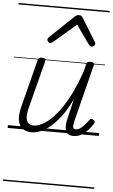

<svg xmlns="http://www.w3.org/2000/svg" viewBox="-75 -932 797 1355"><g transform="rotate(5 323.0 -255.0)"><path d="M170 16Q134 16 108.5 -1.5Q83 -19 75 -57.5Q67 -96 83 -158L169 -495Q172 -506 178 -510.5Q184 -515 198 -515Q214 -515 220 -509Q226 -503 223 -492L137 -158Q126 -117 127 -89Q128 -61 141.5 -47Q155 -33 182 -33Q213 -33 252 -56Q291 -79 334 -128Q377 -177 420 -256.5Q463 -336 502 -451L512 -495Q516 -508 522 -512Q528 -516 542 -516Q557 -516 563.5 -510.5Q570 -505 567 -494L467 -98Q461 -75 459.5 -60.5Q458 -46 463 -39Q468 -32 479 -32Q495 -32 511 -43Q527 -54 542 -71Q557 -88 570 -107Q576 -115 582.5 -115.5Q589 -116 597 -110Q607 -105 608.5 -98.5Q610 -92 606 -86Q594 -65 573 -41Q552 -17 525.5 -0.5Q499 16 468 16Q445 16 431.5 7.5Q418 -1 412 -17.5Q406 -34 407.5 -56.5Q409 -79 416 -107L448 -243Q414 -171 377 -121.5Q340 -72 303.5 -41.5Q267 -11 233 2.5Q199 16 170 16ZM247 -623Q239 -623 232 -630.5Q225 -638 225 -645Q225 -650 227 -654Q229 -658 233 -662L404 -825Q412 -832 418.5 -834.5Q425 -837 434 -837Q441 -837 447 -834Q453 -831 458 -824L559 -660Q561 -655 562.5 -651.5Q564 -648 564 -644Q564 -636 555.5 -629.5Q547 -623 539 -623Q533 -623 529 -626Q525 -629 522 -633L425 -769L268 -634Q262 -629 257.5 -626Q253 -623 247 -623ZM0 365H646V375H0ZM0 -20H646V0H0ZM0 -505H646V-500H0ZM0 -885H646V-875H0Z"/></g></svg>

Font: Playwrite IS Guides
Style: Regular
Weight: 400
Designer: Veronika Burian, José Scaglione
Foundry: TypeTogether
Version: Version 1.003